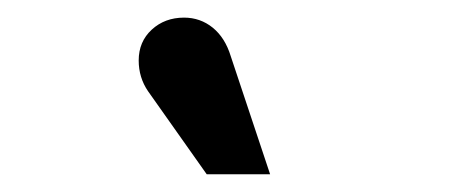

<svg xmlns="http://www.w3.org/2000/svg" viewBox="-20 -755 540 219"><path d="M288.1 -556.2H215.8L148.9 -650.9Q138.2 -666.5 138.2 -686Q138.2 -707.5 153.1 -721.2Q168 -734.9 189.9 -734.9Q208.5 -734.9 222.7 -723.4Q236.8 -711.9 243.2 -690.9Z"/></svg>

Font: Margherita Black
Style: Regular
Weight: 900
Designer: James Puckett
Foundry: Dunwich Type Founders
Version: Version 1.008;hotconv 1.0.109;makeotfexe 2.5.65596